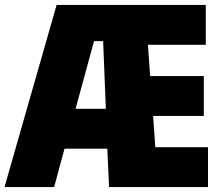

<svg xmlns="http://www.w3.org/2000/svg" viewBox="-25 -760 896 780"><path d="M-5 -6 205 -740H811V-578H576L585 -451H803V-289H597L606 -162H820V0H418L411 -156H237L195 0H-5ZM282 -318H405L394 -593H357Z"/></svg>

Font: Encode Sans Compressed
Style: Black
Weight: 900
Designer: Pablo Impallari, Andres Torresi
Foundry: Pablo Impallari, Andres Torresi
Version: Version 1.000; ttfautohint (v1.00) -l 8 -r 50 -G 200 -x 14 -